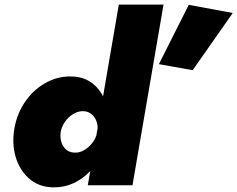

<svg xmlns="http://www.w3.org/2000/svg" viewBox="-20 -800 1025 829"><path d="M493 -780 359 0H552L686 -780ZM40 -231Q32 -165 51.5 -110.5Q71 -56 112.5 -23.5Q154 9 213 9Q259 9 298.5 -9.5Q338 -28 369 -61Q400 -94 420 -137.5Q440 -181 447 -230Q453 -277 445.5 -320.5Q438 -364 417.5 -397.5Q397 -431 363.5 -450.5Q330 -470 283 -470Q224 -470 171.5 -439Q119 -408 84 -354Q49 -300 40 -231ZM242 -230Q246 -253 260.5 -274Q275 -295 296.5 -308Q318 -321 341 -320Q357 -319 369 -311.5Q381 -304 389 -291.5Q397 -279 400 -263.5Q403 -248 400 -231Q397 -213 387.5 -196.5Q378 -180 364 -167Q350 -154 334 -147Q318 -140 301 -141Q279 -142 264.5 -155Q250 -168 244.5 -188.5Q239 -209 242 -230ZM795 -779 666 -523 812 -497 985 -744Z"/></svg>

Font: Jost Black
Style: Italic
Weight: 900
Italic angle: -5°
Version: Version 3.710